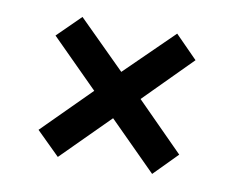

<svg xmlns="http://www.w3.org/2000/svg" viewBox="-54 -505 692 551"><g transform="rotate(10 292.0 -229.5)"><path d="M421 -434 486 -368 350 -231 487 -93 420 -25 282 -163 145 -26 77 -93 215 -231 78 -368 145 -434 282 -298Z"/></g></svg>

Font: Ekushey Amar Bangla
Style: Bold
Weight: 700
Designer: Al Mamun Sumon
Foundry: Al Mamun Sumon
Version: Version 1.0